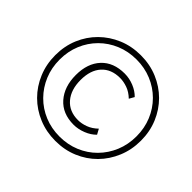

<svg xmlns="http://www.w3.org/2000/svg" viewBox="-164 -924 1143 1143"><g transform="rotate(45 407.5 -352.5)"><path d="M425 8Q349 8 283 -19.5Q217 -47 168 -96Q119 -145 91.5 -211Q64 -277 64 -353Q64 -430 91.5 -495.5Q119 -561 168 -609.5Q217 -658 282.5 -685.5Q348 -713 425 -713Q502 -713 567.5 -685.5Q633 -658 681.5 -609.5Q730 -561 757.5 -495.5Q785 -430 785 -353Q785 -277 757.5 -211Q730 -145 681.5 -96Q633 -47 567.5 -19.5Q502 8 425 8ZM425 -28Q493 -28 552 -52.5Q611 -77 655 -121.5Q699 -166 723.5 -225Q748 -284 748 -353Q748 -422 723.5 -481Q699 -540 655 -584Q611 -628 552 -652.5Q493 -677 425 -677Q356 -677 297 -652.5Q238 -628 194 -584Q150 -540 125.5 -481Q101 -422 101 -353Q101 -284 125.5 -225Q150 -166 194 -121.5Q238 -77 297 -52.5Q356 -28 425 -28ZM434 -137Q340 -137 287 -197.5Q234 -258 234 -356Q234 -454 287 -511Q340 -568 434 -568Q474 -568 512 -552.5Q550 -537 575 -511L557 -479Q528 -507 495.5 -518.5Q463 -530 433 -530Q359 -530 317 -484Q275 -438 275 -355Q275 -273 317 -224Q359 -175 433 -175Q463 -175 495.5 -187Q528 -199 557 -227L575 -194Q550 -168 511 -152.5Q472 -137 434 -137Z"/></g></svg>

Font: Nunito Sans ExtraLight
Style: Italic
Weight: 200
Italic angle: -9°
Designer: Vernon Adams
Foundry: Vernon Adams
Version: Version 3.006; ttfautohint (v1.8.3)